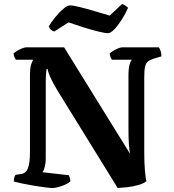

<svg xmlns="http://www.w3.org/2000/svg" viewBox="-20 -941 869 961"><path d="M242 0Q233 0 208 -3Q183 -6 152.5 -11Q122 -16 93.5 -22Q65 -28 49 -33Q49 -54 58 -66L85 -70Q110 -73 120 -99.5Q130 -126 130 -182V-567Q130 -600 136 -618.5Q142 -637 147 -642H60Q56 -646 52.5 -654.5Q49 -663 48 -673Q53 -679 65.5 -686.5Q78 -694 91 -699Q104 -704 110 -704H301L631 -171Q627 -192 625 -220.5Q623 -249 623 -302V-564Q623 -598 628.5 -617.5Q634 -637 640 -642H540Q538 -645 534 -653.5Q530 -662 529 -673Q534 -679 546.5 -686.5Q559 -694 571.5 -699Q584 -704 590 -704H775Q780 -698 784 -685.5Q788 -673 788 -659L751 -648Q732 -642 721 -633.5Q710 -625 706 -607Q702 -589 702 -555V-181Q702 -125 705.5 -85.5Q709 -46 713 -34Q698 -22 671.5 -14.5Q645 -7 616.5 -4Q588 -1 569 0L267 -489Q243 -529 231 -556.5Q219 -584 219 -595H213Q212 -589 210.5 -573Q209 -557 209 -525V-146Q209 -125 204 -106Q199 -87 193 -79L324 -64Q326 -61 329 -52Q332 -43 332 -33Q316 -19 287.5 -9.5Q259 0 242 0ZM520 -775Q505 -775 471 -783.5Q437 -792 397 -804.5Q357 -817 323 -829L251 -783Q244 -785 236 -791.5Q228 -798 224 -809Q237 -831 257 -855.5Q277 -880 297 -897Q317 -914 331 -914Q346 -914 380 -905.5Q414 -897 454.5 -885Q495 -873 529 -863L591 -921Q599 -918 606.5 -913.5Q614 -909 621 -902Q609 -874 590.5 -844.5Q572 -815 553 -795Q534 -775 520 -775Z"/></svg>

Font: Texturina
Style: Bold
Weight: 700
Designer: Guillermo Torres Carreño
Foundry: Omnibus-Type
Version: Version 1.002; ttfautohint (v1.8.3)